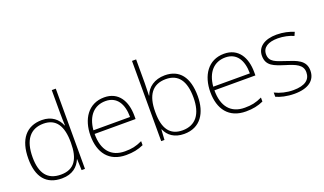

<svg xmlns="http://www.w3.org/2000/svg" viewBox="-75 -1230 2882 1709"><g transform="rotate(-20 1366.0 -375.0)"><path d="M281 10C382 10 437 -42 463 -105H465L469 0H501V-760H463V-544C463 -506 464 -464 466 -425H463C438 -489 381 -540 288 -540C141 -540 58 -440 58 -257C58 -83 133 10 281 10ZM284 -25C158 -25 98 -103 98 -256C98 -420 166 -505 290 -505C409 -505 463 -421 463 -266V-260C463 -111 413 -25 284 -25Z M878 -540C726 -540 648 -415 648 -260C648 -100 726 10 889 10C955 10 1003 0 1055 -23V-61C994 -33 955 -25 890 -25C759 -25 687 -110 688 -263H1076V-294C1076 -434 1013 -540 878 -540ZM878 -505C985 -505 1036 -421 1036 -297H689C701 -432 772 -505 878 -505Z M1262 -535V-760H1223V0H1254L1260 -97H1263C1289 -35 1346 10 1439 10C1594 10 1666 -108 1666 -266C1666 -446 1590 -540 1452 -540C1354 -540 1285 -488 1262 -418H1259C1260 -449 1262 -501 1262 -535ZM1449 -505C1567 -505 1626 -425 1626 -267C1626 -112 1561 -25 1436 -25C1316 -25 1262 -106 1262 -256V-265C1262 -417 1320 -505 1449 -505Z M2013 -540C1861 -540 1783 -415 1783 -260C1783 -100 1861 10 2024 10C2090 10 2138 0 2190 -23V-61C2129 -33 2090 -25 2025 -25C1894 -25 1822 -110 1823 -263H2211V-294C2211 -434 2148 -540 2013 -540ZM2013 -505C2120 -505 2171 -421 2171 -297H1824C1836 -432 1907 -505 2013 -505Z M2686 -137C2686 -235 2602 -260 2511 -290C2426 -319 2364 -333 2364 -407C2364 -472 2419 -505 2510 -505C2562 -505 2620 -492 2658 -474L2673 -508C2629 -526 2574 -540 2511 -540C2397 -540 2325 -490 2325 -406C2325 -310 2397 -289 2493 -258C2584 -230 2647 -206 2647 -135C2647 -67 2599 -24 2485 -24C2423 -24 2362 -39 2312 -64V-24C2350 -6 2411 10 2484 10C2616 10 2686 -45 2686 -137Z"/></g></svg>

Font: Noto Sans Thai Looped ExtraLight
Style: Regular
Weight: 200
Designer: Sasikarn Vongin, Ben Mitchell
Foundry: The Fontpad Ltd
Version: Version 1.001